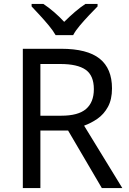

<svg xmlns="http://www.w3.org/2000/svg" viewBox="-20 -964 662 984"><path d="M294 -714Q427 -714 490.5 -663.5Q554 -613 554 -511Q554 -454 533 -416Q512 -378 479.5 -355.5Q447 -333 411 -320L607 0H502L329 -295H187V0H97V-714ZM289 -636H187V-371H294Q381 -371 421 -405.5Q461 -440 461 -507Q461 -577 419 -606.5Q377 -636 289 -636ZM265 -784Q252 -807 230 -833.5Q208 -860 184 -886Q160 -912 142 -931V-944H202Q228 -927 256 -903Q284 -879 309 -852Q336 -879 364 -903Q392 -927 418 -944H480V-931Q461 -912 436.5 -886Q412 -860 389.5 -833.5Q367 -807 355 -784Z"/></svg>

Font: Noto Sans Tifinagh SIL
Style: Regular
Weight: 400
Designer: JamraPatel
Foundry: JamraPatel LLC
Version: Version 2.006; ttfautohint (v1.8.4.7-5d5b)